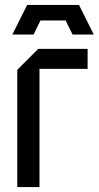

<svg xmlns="http://www.w3.org/2000/svg" viewBox="-20 -758 400 778"><path d="M50 0V-475L135 -560H335V-479H140V0ZM116 -618H30L90 -738H300L360 -618H274L246 -675H144Z"/></svg>

Font: Tektur SemiCondensed
Style: Regular
Weight: 400
Width: 4
Designer: Adam Jagosz
Foundry: Adam Jagosz
Version: Version 1.005;gftools[0.9.30]